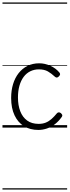

<svg xmlns="http://www.w3.org/2000/svg" viewBox="-20 -1030 562 1550"><path d="M290 19Q223 19 174 -11Q125 -41 97.5 -99Q70 -157 70 -239Q70 -300 85.5 -351Q101 -402 130.5 -439.5Q160 -477 202 -498Q244 -519 297 -519Q342 -519 386.5 -499Q431 -479 460 -444Q466 -436 465 -429Q464 -422 455 -413Q446 -404 438.5 -404Q431 -404 424 -410Q395 -437 366.5 -453.5Q338 -470 293 -470Q256 -470 224.5 -454.5Q193 -439 171 -409.5Q149 -380 137 -338Q125 -296 125 -243Q125 -180 143.5 -132Q162 -84 199 -57Q236 -30 292 -30Q324 -30 349 -40Q374 -50 396 -69.5Q418 -89 440 -116Q447 -123 455 -123Q463 -123 471 -117Q479 -110 482 -103Q485 -96 480 -88Q455 -52 424 -28Q393 -4 358.5 7.5Q324 19 290 19ZM0 490H522V500H0ZM0 -20H522V0H0ZM0 -505H522V-500H0ZM0 -1010H522V-1000H0Z"/></svg>

Font: Playwrite NG Modern Guides
Style: Regular
Weight: 400
Designer: Veronika Burian, José Scaglione
Foundry: TypeTogether
Version: Version 1.003